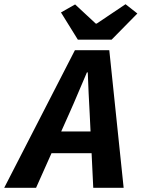

<svg xmlns="http://www.w3.org/2000/svg" viewBox="-63 -890 683 910"><path d="M-43 0 292 -652H455L523 0H379L362 -353Q359 -402 357 -449.5Q355 -497 353 -547H349Q328 -499 308 -451Q288 -403 266 -354L108 0ZM120 -164 145 -267H443L420 -164ZM306 -702 226 -831 293 -869 391 -778H395L532 -870L588 -826L466 -702Z"/></svg>

Font: Source Code Pro ExtraLight
Style: Bold Italic
Weight: 700
Italic angle: -11°
Monospace: yes
Version: Version 1.016;hotconv 1.0.116;makeotfexe 2.5.65601